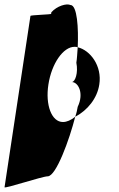

<svg xmlns="http://www.w3.org/2000/svg" viewBox="-21 -646 522 845"><path d="M113 -576 -1 178C-2 186 165 130 189 130C226 130 285 -33 310 -132C291 -117 273 -109 256 -109C206 -109 178 -184 192 -274C206 -366 257 -440 307 -440C312 -440 316 -440 321 -438C325 -521 319 -624 289 -624C272 -632 230 -620 205 -592L204 -585C204 -582 114 -580 113 -576ZM295 -285C323 -285 350 -236 321 -176C319 -164 316 -149 310 -132C365 -161 407 -214 416 -274C429 -356 376 -425 321 -438C319 -412 318 -388 315 -370C324 -326 310 -285 295 -285Z"/></svg>

Font: Ampere
Style: UltCndIta
Weight: 400
Version: Version 1